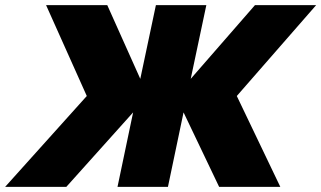

<svg xmlns="http://www.w3.org/2000/svg" viewBox="-67 -730 1255 750"><path d="M-47 0 272 -355 113 -710H352L481 -422L542 -710H739L678 -422L929 -710H1168L858 -355L1028 0H789L650 -291L589 0H392L453 -291L192 0Z"/></svg>

Font: Geist Black
Style: Italic
Weight: 900
Italic angle: -12°
Designer: Basement.studio, Andrés Briganti, Mateo Zaragoza
Foundry: Basement.studio, Vercel, Andrés Briganti, Guido Ferreyra, Mateo Zaragoza
Version: Version 1.500; ttfautohint (v1.8.4.7-5d5b)